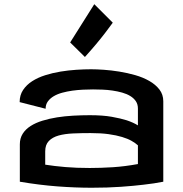

<svg xmlns="http://www.w3.org/2000/svg" viewBox="-20 -882 859 902"><path d="M627.9 -199.2Q616.2 -210 598.1 -220.2Q580.1 -230.5 553.5 -238.5Q526.9 -246.6 490.5 -251.7Q454.1 -256.8 405.3 -256.8Q361.8 -256.8 323.2 -255.1Q284.7 -253.4 255.6 -245.4Q226.6 -237.3 209.5 -219.7Q192.4 -202.1 192.4 -170.9V-108.4Q235.4 -101.6 287.1 -97.2Q338.9 -92.8 401.4 -92.8Q453.1 -92.8 510 -96.4Q566.9 -100.1 627.9 -111.3ZM408.2 -556.6Q433.1 -556.6 467.8 -554.2Q502.4 -551.8 540.3 -545.7Q578.1 -539.6 615 -529.1Q651.9 -518.6 681.4 -501.7Q710.9 -484.9 729 -461.4Q747.1 -438 747.1 -406.2V-28.3Q705.6 -20 653.8 -14.2Q609.4 -8.8 547.6 -4.4Q485.8 0 410.2 0Q335 0 250.2 -6.3Q165.5 -12.7 73.2 -28.3V-204.1Q73.2 -232.4 86.7 -253.7Q100.1 -274.9 123.8 -290Q147.5 -305.2 179.2 -314.9Q210.9 -324.7 247.6 -330.6Q284.2 -336.4 323.7 -338.6Q363.3 -340.8 402.3 -340.8Q462.9 -340.8 505.1 -333.3Q547.4 -325.7 575.2 -316.9Q606.9 -306.2 627.9 -293V-372.1Q627.9 -392.1 618.2 -406.5Q608.4 -420.9 592 -430.9Q575.7 -440.9 554 -447Q532.2 -453.1 508.8 -456.5Q485.4 -460 461.7 -460.9Q438 -461.9 417 -461.9Q395 -461.9 369.9 -460.7Q344.7 -459.5 320.1 -456.1Q295.4 -452.6 272.7 -446.5Q250 -440.4 232.7 -430.2Q215.3 -419.9 204.8 -405.5Q194.3 -391.1 194.3 -371.1L72.3 -402.3Q72.3 -435.1 88.4 -459.2Q104.5 -483.4 131.1 -500.5Q157.7 -517.6 192.4 -528.6Q227.1 -539.6 264.4 -545.7Q301.8 -551.8 338.9 -554.2Q376 -556.6 408.2 -556.6ZM422.9 -862.3 509.8 -775.4Q492.7 -752 472.2 -725.1Q454.6 -702.1 430.7 -673.6Q406.7 -645 378.9 -614.3L309.6 -682.6Z"/></svg>

Font: Revalia
Style: Regular
Weight: 400
Designer: Johan Kallas, Mihkel Virkus
Foundry: Johan Kallas, Mihkel Virkus
Version: Version 1.001